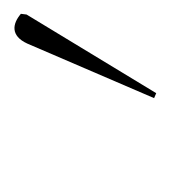

<svg xmlns="http://www.w3.org/2000/svg" viewBox="-5 -840 240 271"><g transform="rotate(-90 115.5 -705.0)"><path d="M119 -605 230 -788 231 -796C217 -808 200 -811 189 -787L112 -608Z"/></g></svg>

Font: Noto Serif Display Condensed Thin
Style: Italic
Weight: 100
Width: 3
Italic angle: -12°
Designer: Monotype Design Team
Foundry: Monotype Imaging Inc.
Version: Version 2.009